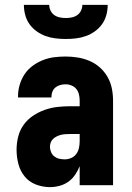

<svg xmlns="http://www.w3.org/2000/svg" viewBox="-20 -760 540 788"><path d="M185 8Q156 8 128 -2.5Q100 -13 81.5 -35.5Q63 -58 55.5 -87Q48 -116 48 -145Q48 -172 54.5 -198.5Q61 -225 76.5 -247Q92 -269 115 -284.5Q138 -300 163.5 -309Q189 -318 215.5 -321Q242 -324 269 -324H307V-347Q307 -360 304 -372.5Q301 -385 293.5 -394.5Q286 -404 274 -409Q262 -414 249 -414Q238 -414 227 -411Q216 -408 207.5 -401Q199 -394 195 -383.5Q191 -373 191 -362V-360H54V-366Q54 -389 61 -412.5Q68 -436 81 -455.5Q94 -475 113.5 -489.5Q133 -504 155.5 -513Q178 -522 201.5 -525Q225 -528 249 -528Q274 -528 299 -524Q324 -520 347.5 -510Q371 -500 390 -483Q409 -466 421.5 -444Q434 -422 439 -397Q444 -372 444 -347V0H307V-78Q300 -60 288.5 -43Q277 -26 261 -14.5Q245 -3 225 2.5Q205 8 185 8ZM246 -106Q259 -106 272 -111.5Q285 -117 293 -128Q301 -139 304 -152.5Q307 -166 307 -180V-210H269Q260 -210 250.5 -209.5Q241 -209 232 -207Q223 -205 214.5 -201Q206 -197 199 -191Q192 -185 188.5 -176Q185 -167 185 -158Q185 -147 189.5 -136Q194 -125 203 -118Q212 -111 223 -108.5Q234 -106 246 -106ZM250 -600Q229 -600 208 -602.5Q187 -605 167.5 -612Q148 -619 130.5 -631.5Q113 -644 101 -661Q89 -678 83.5 -698.5Q78 -719 78 -740H182Q182 -728 187.5 -716.5Q193 -705 203 -698Q213 -691 225.5 -688.5Q238 -686 250 -686Q262 -686 274.5 -688.5Q287 -691 297 -698Q307 -705 312.5 -716.5Q318 -728 318 -740H422Q422 -719 416.5 -698.5Q411 -678 399 -661Q387 -644 369.5 -631.5Q352 -619 332.5 -612Q313 -605 292 -602.5Q271 -600 250 -600Z"/></svg>

Font: Iosevka Term Curly Heavy
Style: Regular
Weight: 900
Designer: Belleve Invis
Foundry: Belleve Invis
Version: Version 32.3.0